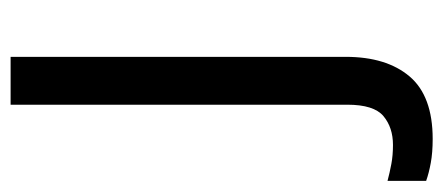

<svg xmlns="http://www.w3.org/2000/svg" viewBox="-306 -324 816 353"><g transform="rotate(-90 101.5 -148.0)"><path d="M22 240Q-3 240 -22 236.5Q-41 233 -55 228V157Q-40 161 -24 164Q-8 167 11 167Q43 167 64 149.5Q85 132 85 83V-536H173V80Q173 155 137 197.5Q101 240 22 240Z"/></g></svg>

Font: Noto Sans Old Turkic
Style: Regular
Weight: 400
Designer: Monotype Design Team
Foundry: Monotype Imaging Inc.
Version: Version 2.003; ttfautohint (v1.8.4.7-5d5b)